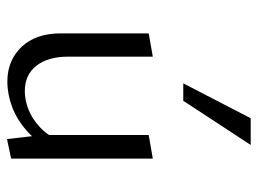

<svg xmlns="http://www.w3.org/2000/svg" viewBox="-116 -630 752 561"><g transform="rotate(90 260.5 -350.0)"><path d="M219 5Q157 5 117.5 -36.5Q78 -78 78 -151V-408L146 -420V-173Q146 -114 172.5 -80Q199 -46 247 -46Q273 -46 300 -56.5Q327 -67 351.5 -89.5Q376 -112 392 -147L417 -124Q395 -80 362.5 -51.5Q330 -23 293 -9Q256 5 219 5ZM387 6 375 -96V-408L444 -420V-6ZM224 -509 326 -706H404L275 -509Z"/></g></svg>

Font: Ysabeau Office
Style: Regular
Weight: 400
Designer: Christian Thalmann (Catharsis Fonts)
Version: Version 2.001;gftools[0.9.30]; featfreeze: tnum,lnum,ss02